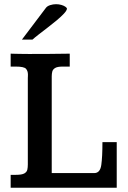

<svg xmlns="http://www.w3.org/2000/svg" viewBox="-20 -886 602 906"><path d="M30.3 0V-61H54.7Q83 -61 94.7 -67.6Q106.4 -74.2 108.9 -85.2Q111.3 -96.2 111.3 -109.9V-517.6Q111.3 -521.5 111.6 -525.6Q111.8 -529.8 111.8 -534.2Q111.8 -550.8 102.8 -561.3Q93.8 -571.8 54.7 -571.8H30.3V-632.8Q39.6 -632.3 54.4 -632.1Q69.3 -631.8 86.2 -631.6Q103 -631.3 116.2 -631.3Q163.1 -631.3 209.2 -631.6Q255.4 -631.8 309.1 -632.8V-571.8H275.4Q250.5 -571.8 239.7 -564.9Q229 -558.1 226.6 -547.9Q224.1 -537.6 224.1 -525.4V-69.3H424.8Q452.6 -69.3 458 -107.7Q463.4 -146 463.4 -215.3H530.8V0ZM83.5 -699.2 196.8 -849.1Q203.1 -857.4 216.8 -861.8Q230.5 -866.2 244.6 -866.2Q257.8 -866.2 269.5 -862.8Q281.2 -859.4 288.6 -854.2Q295.9 -849.1 295.9 -844.7Q294.9 -835.9 281.5 -821.5Q268.1 -807.1 247.6 -790Q227.1 -772.9 204.8 -755.9Q182.6 -738.8 163.3 -723.9Q144 -709 133.3 -699.2Z"/></svg>

Font: Kameron Medium
Style: Regular
Weight: 500
Designer: Vernon Adams
Foundry: Vernon Adams
Version: Version 1.100